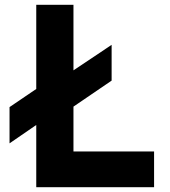

<svg xmlns="http://www.w3.org/2000/svg" viewBox="-20 -785 711 805"><path d="M132 -261 20 -184V-336L132 -412V-765H288V-490L448 -597V-447L288 -338V-150H626V0H132Z"/></svg>

Font: Application
Style: Bold
Weight: 700
Designer: Wei Huang
Foundry: Wei Huang
Version: Version 0.012